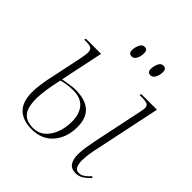

<svg xmlns="http://www.w3.org/2000/svg" viewBox="-197 -870 1023 1023"><g transform="rotate(45 315.0 -358.5)"><path d="M198 10Q131 10 95 -24.5Q59 -59 59 -132Q59 -158 63 -187.5Q67 -217 72.5 -244Q78 -271 82 -288L114 -441Q121 -476 121 -492Q121 -512 110.5 -519Q100 -526 73 -526H58L61 -536H175L124 -293Q146 -297 170.5 -301Q195 -305 214 -305Q362 -305 362 -172Q362 -92 318 -41Q274 10 198 10ZM197 0Q236 0 263.5 -23Q291 -46 306 -85Q321 -124 321 -171Q321 -228 293 -261Q265 -294 208 -294Q161 -294 122 -282Q111 -233 105 -192.5Q99 -152 99 -125Q99 -55 124 -27.5Q149 0 197 0ZM528 10Q495 10 480.5 -11.5Q466 -33 466 -70Q466 -95 471 -126.5Q476 -158 482 -187L542 -474Q545 -489 545 -498Q545 -513 534 -519.5Q523 -526 491 -526H475L478 -536H596L513 -141Q508 -115 506 -95.5Q504 -76 504 -64Q504 -3 539 -3Q556 -3 571 -13Q586 -23 603 -42L610 -35Q591 -15 572 -2.5Q553 10 528 10ZM441 -641Q431 -641 425 -646.5Q419 -652 419 -669Q419 -686 427.5 -706.5Q436 -727 455 -727Q465 -727 471 -721Q477 -715 477 -699Q477 -678 467.5 -659.5Q458 -641 441 -641ZM299 -641Q290 -641 283.5 -646.5Q277 -652 277 -669Q277 -686 286 -706.5Q295 -727 313 -727Q323 -727 329 -721Q335 -715 335 -700Q335 -678 326 -659.5Q317 -641 299 -641Z"/></g></svg>

Font: Noto Serif Display Condensed ExtraLight
Style: Italic
Weight: 200
Width: 3
Italic angle: -12°
Designer: Monotype Design Team
Foundry: Monotype Imaging Inc.
Version: Version 2.009